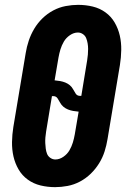

<svg xmlns="http://www.w3.org/2000/svg" viewBox="-20 -763 540 791"><path d="M207 8Q176 8 147 1Q118 -6 94.5 -23Q71 -40 56.5 -65Q42 -90 35.5 -118.5Q29 -147 29.5 -178Q30 -209 35 -240L86 -545Q90 -570 98.5 -595.5Q107 -621 121 -644.5Q135 -668 155 -687.5Q175 -707 199.5 -720Q224 -733 250.5 -738Q277 -743 302 -743Q333 -743 362 -736Q391 -729 414.5 -712Q438 -695 452.5 -670Q467 -645 473.5 -616.5Q480 -588 479.5 -557Q479 -526 474 -495L423 -190Q419 -165 411 -139.5Q403 -114 388.5 -90.5Q374 -67 354 -47.5Q334 -28 309.5 -15Q285 -2 258.5 3Q232 8 207 8ZM310 -368H315L339 -514Q341 -526 342 -538Q343 -550 343 -561.5Q343 -573 341 -584.5Q339 -596 335 -606Q331 -616 321.5 -622.5Q312 -629 301 -629Q284 -629 268 -618Q252 -607 243 -591.5Q234 -576 229 -559.5Q224 -543 221 -526L205 -432Q217 -431 228 -429Q239 -427 249 -423Q259 -419 267.5 -412Q276 -405 281 -395.5Q286 -386 292 -377Q298 -368 310 -368ZM208 -106Q225 -106 241 -117Q257 -128 266 -143.5Q275 -159 280 -175.5Q285 -192 288 -209L304 -303Q292 -304 281 -306Q270 -308 260 -312Q250 -316 241.5 -323Q233 -330 228 -339.5Q223 -349 217 -358Q211 -367 199 -367H194L170 -221Q168 -209 167 -197Q166 -185 166.5 -173.5Q167 -162 168.5 -150.5Q170 -139 174 -129Q178 -119 187.5 -112.5Q197 -106 208 -106Z"/></svg>

Font: Iosevka Curly Slab Heavy
Style: Italic
Weight: 900
Italic angle: -9°
Monospace: yes
Designer: Belleve Invis
Foundry: Belleve Invis
Version: Version 22.1.2; ttfautohint (v1.8.4)